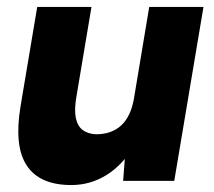

<svg xmlns="http://www.w3.org/2000/svg" viewBox="-20 -520 614 552"><path d="M334 0 341 -92 409 -500H565L481 0ZM43 -238 87 -500H243L200 -244ZM200 -244Q193 -205 198 -181Q203 -157 218 -146Q233 -135 256 -134Q301 -134 328.5 -159.5Q356 -185 365 -236L411 -235Q398 -156 365.5 -101Q333 -46 286.5 -17Q240 12 185 12Q94 12 57 -44Q20 -100 39 -214L44 -244Z"/></svg>

Font: Figtree ExtraBold
Style: Italic
Weight: 800
Italic angle: -9.5°
Foundry: Erik Kennedy
Version: Version 2.001;gftools[0.9.30]